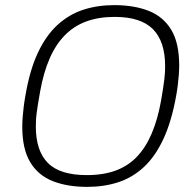

<svg xmlns="http://www.w3.org/2000/svg" viewBox="-20 -718 759 750"><path d="M321 12Q243 12 186 -10.5Q129 -33 98 -84.5Q67 -136 67 -223Q67 -241 68.5 -260Q70 -279 72.5 -300Q75 -321 79 -343Q96 -444 128 -512Q160 -580 205 -621Q250 -662 305.5 -680Q361 -698 426 -698Q504 -698 561 -675.5Q618 -653 649 -601.5Q680 -550 680 -462Q680 -445 678.5 -425.5Q677 -406 674.5 -385.5Q672 -365 668 -343Q650 -243 618 -174.5Q586 -106 541.5 -65Q497 -24 441.5 -6Q386 12 321 12ZM319 -34Q384 -34 432.5 -52Q481 -70 515.5 -106.5Q550 -143 573 -197.5Q596 -252 609 -324Q614 -352 617 -372.5Q620 -393 622 -409Q624 -425 624.5 -437Q625 -449 625 -460Q625 -556 577.5 -604Q530 -652 428 -652Q365 -652 316.5 -634Q268 -616 232.5 -579.5Q197 -543 173.5 -488.5Q150 -434 137 -362Q132 -334 128.5 -312.5Q125 -291 123 -275Q121 -259 120.5 -246.5Q120 -234 120 -223Q120 -129 167 -81.5Q214 -34 319 -34Z"/></svg>

Font: Archivo Expanded Thin
Style: Italic
Weight: 250
Width: 7
Italic angle: -10°
Designer: Hector Gatti
Foundry: Omnibus-Type
Version: Version 2.001